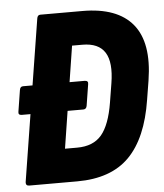

<svg xmlns="http://www.w3.org/2000/svg" viewBox="-49 -699 634 743"><g transform="rotate(-5 268.0 -327.5)"><path d="M30 -275Q15 -275 18 -289L31 -371Q33 -385 44 -385H81H283Q299 -385 296 -371L283 -289Q281 -275 269 -275ZM35 0Q21 0 22 -14L122 -641Q124 -655 135 -655H298Q434 -655 493.5 -582.5Q553 -510 530 -365L518 -291Q495 -144 424 -72Q353 0 221 0ZM185 -130H232Q295 -130 327.5 -168.5Q360 -207 374 -293L386 -367Q399 -447 374.5 -486Q350 -525 287 -525H247Z"/></g></svg>

Font: Sofia Sans Condensed Black
Style: Italic
Weight: 900
Italic angle: -9°
Version: Version 4.100